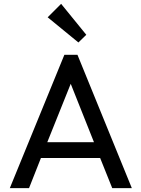

<svg xmlns="http://www.w3.org/2000/svg" viewBox="-20 -979 736 999"><path d="M388 -758 429 -798 298 -959 228 -889ZM31 0H131L193 -157H501L564 0H666L383 -694H315ZM226 -239 348 -543 469 -239Z"/></svg>

Font: Outfit
Style: Regular
Weight: 400
Designer: Rodrigo Fuenzalida
Foundry: fragTYPE
Version: Version 1.100;gftools[0.9.27]